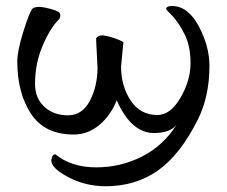

<svg xmlns="http://www.w3.org/2000/svg" viewBox="-20 -446 762 645"><path d="M508.8 -59.6Q552.7 -59.6 586.4 -117.7Q620.1 -175.8 620.1 -233.9Q620.1 -292 599.6 -332Q579.1 -372.1 558.6 -393.1Q538.1 -414.1 538.1 -415Q538.1 -425.8 557.6 -425.8Q611.3 -425.8 647.5 -358.4Q683.6 -291 683.6 -224.6Q683.6 -124 645.5 -45.9Q585.4 74.2 510.3 127Q435.1 179.7 335 179.7Q267.6 179.7 210 149.4Q152.3 119.1 152.3 92.8V90.8Q153.3 88.9 153.8 85.9Q156.2 72.3 166 72.3Q219.7 116.2 302.7 116.2Q385.7 116.2 457.5 79.6Q529.3 43 573.2 -27.3Q551.8 1 496.1 1Q471.7 1 448.7 -11.7Q403.3 -37.1 372.1 -109.4Q353.5 -60.5 314.9 -27.3Q276.4 5.9 227.5 5.9Q129.9 5.9 84 -64Q38.1 -133.8 38.1 -240.2Q38.1 -274.4 58.1 -338.9Q78.1 -403.3 88.9 -417Q96.7 -422.9 110.8 -422.9Q125 -422.9 153.8 -415Q182.6 -407.2 182.6 -396.5Q182.6 -385.7 178.7 -381.8Q147.5 -350.6 122.6 -291Q97.7 -231.4 97.7 -164.1Q97.7 -116.2 128.9 -87.4Q160.2 -58.6 208.5 -58.6Q256.8 -58.6 282.2 -107.9Q307.6 -157.2 307.6 -218.8L302.7 -316.4Q308.6 -327.1 322.3 -327.1Q335.9 -327.1 362.3 -318.4Q388.7 -309.6 394.5 -303.7L386.7 -222.7Q386.7 -157.2 418.9 -108.4Q451.2 -59.6 508.8 -59.6Z"/></svg>

Font: CrimsonText-Roman
Style: Roman
Weight: 400
Version: Version 0.13